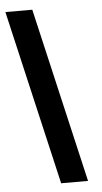

<svg xmlns="http://www.w3.org/2000/svg" viewBox="-65 -742 411 775"><g transform="rotate(-5 140.5 -354.0)"><path d="M-13 -708H96L260 0H151Z"/></g></svg>

Font: Cairo SemiBold
Style: Italic
Weight: 600
Italic angle: -13°
Designer: Mohamed Gaber, Accademia di Belle Arti di Urbino and others
Foundry: Kief Type Foundry, Accademia di Belle Arti di Urbino and others
Version: Version 3.011